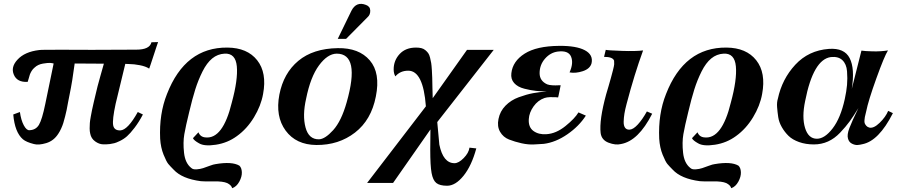

<svg xmlns="http://www.w3.org/2000/svg" viewBox="-20 -746 4749 1013"><path d="M814 -524Q811 -515 806 -500.5Q801 -486 791 -455Q781 -424 774 -403.5Q767 -383 767 -384Q749 -396 717.5 -402Q686 -408 664 -408L641 -409Q615 -304 590 -198Q572 -114 577 -85.5Q582 -57 615 -58Q654 -60 707 -155L734 -142Q713 -102 690 -72Q667 -42 650 -27Q633 -12 612 -2Q591 8 583 9.5Q575 11 560 14Q544 16 523.5 15.5Q503 15 482 0Q461 -15 456 -41Q453 -53 453 -68.5Q453 -84 454 -97Q455 -110 459 -131.5Q463 -153 465.5 -165.5Q468 -178 474.5 -206Q481 -234 484 -246Q493 -287 509.5 -344.5Q526 -402 528 -410L374 -411Q362 -318 347 -246Q344 -233 339 -205.5Q334 -178 331.5 -165.5Q329 -153 323.5 -131.5Q318 -110 314 -97Q310 -84 303 -68.5Q296 -53 288 -41Q264 -3 224 9Q184 21 159 14Q119 4 101 -11Q58 -48 50 -142L85 -155Q91 -112 105.5 -85Q120 -58 135 -59Q169 -60 185.5 -87.5Q202 -115 219 -198L263 -411Q256 -413 245 -414Q234 -415 207 -410.5Q180 -406 163 -390Q153 -382 146.5 -371Q140 -360 137.5 -352.5Q135 -345 131.5 -332Q128 -319 126 -314Q70 -311 53 -352Q36 -392 72 -431Q110 -473 187 -482Q196 -484 325 -483.5Q454 -483 466 -483Q514 -484 699 -484Q770 -484 779 -523Z M1368 -250Q1357 -188 1320 -127Q1283 -66 1230 -28Q1181 8 1119.5 17.5Q1058 27 1030 10Q1003 -5 998 -17L1027 -48Q1037 -23 1064 -21Q1156 -11 1203 -205Q1236 -326 1229.5 -396Q1223 -466 1165 -463Q1128 -461 1099.5 -437.5Q1071 -414 1048.5 -369Q1026 -324 1010.5 -275Q995 -226 978 -154Q960 -81 952.5 -38Q945 5 951 60Q957 115 989 140Q998 149 1017.5 147.5Q1037 146 1052 141Q1067 136 1087 128.5Q1107 121 1117 120Q1204 105 1243 128Q1255 139 1256 162.5Q1257 186 1242.5 212.5Q1228 239 1205 247Q1201 231 1179 220Q1156 210 1108.5 211Q1061 212 1040 210Q940 197 896 149Q878 131 868 119Q858 107 843 70Q828 33 825 -14Q819 -145 861 -250Q957 -497 1180 -495Q1285 -494 1337 -428Q1389 -362 1368 -250Z M1919 -655 1806 -541H1762L1834 -689Q1860 -740 1911 -720Q1933 -712 1933.5 -690Q1934 -668 1919 -655ZM1963 -237Q1939 -113 1853 -46.5Q1767 20 1649 19Q1542 18 1487 -57Q1432 -132 1454 -247Q1476 -360 1554 -425Q1632 -490 1762 -492Q1874 -494 1931 -427.5Q1988 -361 1963 -237ZM1809 -206Q1882 -463 1756 -463Q1708 -462 1663 -401Q1618 -340 1595 -225Q1575 -137 1592 -73.5Q1609 -10 1663 -11Q1695 -12 1738 -59.5Q1781 -107 1809 -206Z M2444 -483H2585L2287 -102L2298 17Q2318 115 2378 115Q2400 115 2426.5 88Q2453 61 2457 33L2493 37Q2468 129 2425.5 181.5Q2383 234 2339 234Q2300 234 2282 219.5Q2264 205 2257 166.5Q2250 128 2250 43Q2250 -23 2251 -63L2054 219H1917L2227 -185Q2213 -373 2134 -373Q2091 -373 2066 -343Q2057 -358 2057 -380Q2057 -427 2088.5 -461Q2120 -495 2175 -495Q2191 -495 2203 -492Q2215 -489 2224 -481.5Q2233 -474 2239 -466Q2245 -458 2249 -442Q2253 -426 2255 -413.5Q2257 -401 2258.5 -376.5Q2260 -352 2260.5 -334.5Q2261 -317 2261.5 -284Q2262 -251 2263 -228Z M3101 -412Q3093 -383 3055 -370.5Q3017 -358 2985 -364Q3007 -413 2993 -447Q2979 -481 2923 -474Q2884 -469 2855.5 -436.5Q2827 -404 2827 -360Q2827 -319 2867 -301Q2877 -297 2894.5 -296Q2912 -295 2925 -296H2938Q2938 -295 2937.5 -293Q2937 -291 2936 -286Q2935 -281 2934 -275.5Q2933 -270 2931.5 -263.5Q2930 -257 2929 -251.5Q2928 -246 2927 -241.5Q2926 -237 2925 -234V-232L2913 -233Q2900 -234 2882.5 -233.5Q2865 -233 2853 -229Q2818 -217 2795 -184.5Q2772 -152 2770 -118Q2767 -75 2794.5 -55Q2822 -35 2863 -38Q2914 -41 2963.5 -81Q3013 -121 3032 -153L3071 -136Q3035 -80 2973.5 -37.5Q2912 5 2849 13Q2831 14 2799.5 16Q2768 18 2732 10Q2696 2 2665.5 -10Q2635 -22 2618.5 -50.5Q2602 -79 2610 -118Q2618 -159 2647 -188.5Q2676 -218 2717 -233Q2758 -248 2793 -254.5Q2828 -261 2865 -263Q2834 -264 2808 -266.5Q2782 -269 2746.5 -278Q2711 -287 2692.5 -308Q2674 -329 2678 -360Q2685 -423 2748 -463Q2811 -503 2930 -504Q3020 -505 3065.5 -481Q3111 -457 3101 -412Z M3421 -146Q3348 -2 3256 14Q3228 21 3191 7Q3154 -7 3149 -44Q3141 -112 3178 -248Q3183 -264 3191 -292Q3199 -320 3203.5 -336Q3208 -352 3214 -375.5Q3220 -399 3220.5 -407Q3221 -415 3220 -426Q3213 -446 3167 -446L3176 -483Q3188 -480 3262 -477.5Q3336 -475 3373 -480Q3327 -354 3286 -198Q3278 -168 3274.5 -146.5Q3271 -125 3270.5 -104Q3270 -83 3278 -72Q3286 -61 3302 -62Q3321 -63 3345 -89Q3369 -115 3393 -158Z M4001 -250Q3990 -188 3953 -127Q3916 -66 3863 -28Q3814 8 3752.5 17.5Q3691 27 3663 10Q3636 -5 3631 -17L3660 -48Q3670 -23 3697 -21Q3789 -11 3836 -205Q3869 -326 3862.5 -396Q3856 -466 3798 -463Q3761 -461 3732.5 -437.5Q3704 -414 3681.5 -369Q3659 -324 3643.5 -275Q3628 -226 3611 -154Q3593 -81 3585.5 -38Q3578 5 3584 60Q3590 115 3622 140Q3631 149 3650.5 147.5Q3670 146 3685 141Q3700 136 3720 128.5Q3740 121 3750 120Q3837 105 3876 128Q3888 139 3889 162.5Q3890 186 3875.5 212.5Q3861 239 3838 247Q3834 231 3812 220Q3789 210 3741.5 211Q3694 212 3673 210Q3573 197 3529 149Q3511 131 3501 119Q3491 107 3476 70Q3461 33 3458 -14Q3452 -145 3494 -250Q3590 -497 3813 -495Q3918 -494 3970 -428Q4022 -362 4001 -250Z M4691 -149Q4616 -1 4529 15Q4518 18 4504.5 19Q4491 20 4475 12Q4459 4 4454 -15Q4448 -35 4461.5 -70.5Q4475 -106 4509 -176Q4483 -133 4462.5 -105Q4442 -77 4412.5 -46Q4383 -15 4348.5 0.5Q4314 16 4274 16Q4231 16 4196 3.5Q4161 -9 4140.5 -29Q4120 -49 4105 -75Q4090 -101 4086 -128Q4082 -155 4080 -180.5Q4078 -206 4084 -225Q4106 -329 4176 -404.5Q4246 -480 4353 -488Q4435 -494 4463 -439Q4491 -384 4474 -277L4525 -479Q4542 -476 4585 -475Q4628 -474 4665 -480Q4646 -450 4603.5 -332Q4561 -214 4550 -158Q4550 -157 4547 -145.5Q4544 -134 4543 -128.5Q4542 -123 4541 -112Q4540 -101 4542.5 -95Q4545 -89 4550.5 -82.5Q4556 -76 4566 -73Q4589 -67 4621 -98Q4653 -129 4666 -161ZM4437 -223Q4446 -264 4449 -298Q4452 -332 4449 -370Q4446 -408 4424.5 -428.5Q4403 -449 4364 -445Q4271 -433 4228 -213Q4210 -128 4227.5 -71Q4245 -14 4290 -14Q4331 -14 4373 -68.5Q4415 -123 4437 -223Z"/></svg>

Font: GFS Artemisia
Style: Bold Italic
Weight: 700
Italic angle: -12°
Designer: Designed by Takis Katsoulidis and George D. Matthiopoulos.
Foundry: Designed by Takis Katsoulidis and George D. Matthiopoulos.
Version: Version 1.0